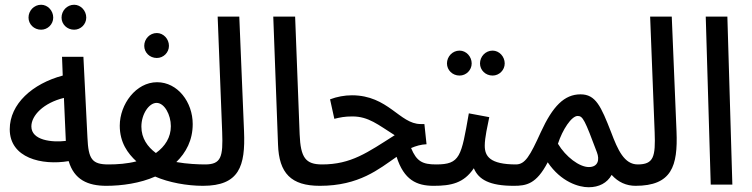

<svg xmlns="http://www.w3.org/2000/svg" viewBox="-20 -777 3165 808"><path d="M292 -652C320 -652 343 -675 343 -703C343 -732 320 -757 292 -757C262 -757 239 -732 239 -703C239 -675 262 -652 292 -652ZM153 -652C181 -652 204 -675 204 -703C204 -732 181 -757 153 -757C123 -757 100 -732 100 -703C100 -675 123 -652 153 -652Z M428 5C468 5 484 -15 484 -42C484 -68 469 -85 437 -85C367 -85 352 -107 348 -198L331 -538H241L244 -459C117 -425 21 -340 21 -233C21 -112 156 -80 269 -99C292 -21 349 5 428 5ZM112 -245C112 -291 163 -344 249 -365L257 -184C199 -177 112 -186 112 -245Z M640 -533C668 -533 691 -556 691 -584C691 -613 668 -638 640 -638C610 -638 587 -613 587 -584C587 -556 610 -533 640 -533Z M427 5C493 5 570 -6 633 -34C690 -9 767 5 834 5C875 5 890 -15 890 -42C890 -68 876 -85 844 -85C815 -85 767 -87 722 -95C763 -135 791 -187 791 -255C791 -347 728 -431 641 -431C552 -431 484 -338 484 -248C484 -177 518 -131 554 -98C516 -88 474 -85 436 -85ZM575 -244C575 -297 607 -344 639 -344C672 -344 699 -294 699 -246C699 -199 675 -161 636 -133C601 -159 575 -195 575 -244Z M834 5C987 5 1013 -78 1007 -224L987 -707H896L915 -221C919 -117 911 -85 843 -85Z M1326 5C1367 5 1382 -15 1382 -42C1382 -68 1368 -85 1336 -85C1266 -85 1245 -113 1241 -212L1222 -707H1130L1150 -169C1154 -48 1205 5 1326 5Z M1326 5C1492 5 1575 -66 1649 -117C1680 -20 1733 5 1805 5C1846 5 1862 -15 1862 -42C1862 -68 1847 -85 1815 -85C1758 -85 1733 -98 1710 -154C1731 -163 1752 -169 1775 -170L1766 -255H1750C1662 -255 1614 -376 1461 -376C1430 -376 1398 -370 1369 -359L1387 -277C1412 -283 1430 -287 1463 -287C1531 -287 1571 -252 1641 -208C1526 -135 1458 -85 1335 -85Z M2053 -459C2081 -459 2104 -482 2104 -510C2104 -539 2081 -564 2053 -564C2023 -564 2000 -539 2000 -510C2000 -482 2023 -459 2053 -459ZM1914 -459C1942 -459 1965 -482 1965 -510C1965 -539 1942 -564 1914 -564C1884 -564 1861 -539 1861 -510C1861 -482 1884 -459 1914 -459Z M1805 5C1878 5 1932 -6 1974 -69C1994 -21 2041 5 2142 5C2184 5 2199 -15 2199 -42C2199 -68 2184 -85 2152 -85C2041 -85 2020 -120 2020 -164C2020 -198 2032 -249 2039 -284L1953 -300C1921 -118 1917 -85 1815 -85Z M2142 5C2195 5 2237 -2 2285 -94C2341 -11 2416 11 2457 11C2501 11 2535 -7 2554 -41C2582 -10 2616 5 2655 5C2695 5 2710 -15 2710 -42C2710 -68 2696 -85 2664 -85C2607 -85 2580 -146 2552 -220C2509 -330 2487 -380 2423 -380C2355 -380 2306 -330 2256 -221C2210 -120 2190 -85 2151 -85ZM2328 -172C2347 -231 2385 -289 2411 -289C2433 -289 2441 -272 2492 -136C2504 -105 2497 -74 2458 -74C2418 -74 2361 -117 2328 -172Z M2654 5C2807 5 2833 -78 2827 -224L2807 -707H2716L2735 -221C2739 -117 2731 -85 2663 -85Z M2971 0H3062L3041 -707H2950Z"/></svg>

Font: Noto Sans Arabic ExtCond Med
Style: Regular
Weight: 500
Width: 2
Designer: Monotype Design Team, Nadine Chahine, Nizar Qandah and Khaled Hosny
Foundry: Monotype Imaging Inc.
Version: Version 2.012